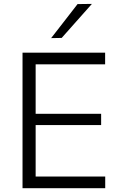

<svg xmlns="http://www.w3.org/2000/svg" viewBox="-20 -990 632 1010"><path d="M98.5 0V-713H533V-651.5H167.5V-391.5H512V-332H167.5V-61.5H533.5V0ZM249 -789.5Q284.5 -834.5 319 -879.5Q353.5 -924 388 -968.5L463.5 -969.5Q423 -923.5 383.5 -879.5Q344 -835 304.5 -790.5Z"/></svg>

Font: Heraclito Light
Style: Regular
Weight: 300
Designer: Kostas Bartsokas (font) & Cristiano Sobral (main changes)
Foundry: Kostas Bartsokas (font) & Cristiano Sobral (main changes)
Version: Version 1.00;July 8, 2020;FontCreator 13.0.0.2655 64-bit